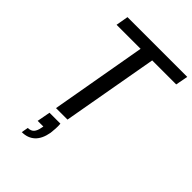

<svg xmlns="http://www.w3.org/2000/svg" viewBox="-273 -809 1170 1170"><g transform="rotate(45 311.5 -224.5)"><path d="M192 0 301 -620H94L108 -700H623L608 -620H401L291 0ZM148 251 156 207Q182 207 195.5 192Q209 177 214 148L217 134H168L184 48H278Q280 70 278.5 91Q277 112 275 130Q264 191 231.5 221Q199 251 148 251Z"/></g></svg>

Font: DM Sans 18pt Medium
Style: Italic
Weight: 500
Italic angle: -10°
Designer: Colophon Foundry, Jonny Pinhorn
Foundry: Colophon Foundry
Version: Version 4.004;gftools[0.9.30]